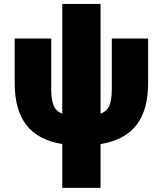

<svg xmlns="http://www.w3.org/2000/svg" viewBox="-20 -710 806 950"><path d="M52.7 -299.8V-519.5H233.4V-269.5Q233.4 -215.8 245.6 -187.5Q257.8 -159.2 288.1 -147.5V-690.4H477.5V-147.5Q508.8 -159.2 521 -187.5Q533.2 -215.8 533.2 -269.5V-519.5H712.9V-299.8Q712.9 -165 654.8 -90.8Q596.7 -16.6 477.5 2.9V219.7H288.1V2.9Q168.9 -16.6 110.8 -90.8Q52.7 -165 52.7 -299.8Z"/></svg>

Font: GenEi M Gothic v2 Black
Style: Regular
Weight: 900
Version: Version 2.0